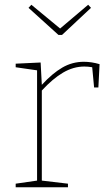

<svg xmlns="http://www.w3.org/2000/svg" viewBox="-20 -788 454 808"><path d="M399 -518 394 -420H376L368 -505Q351 -508 335 -508Q289 -508 245.5 -482.5Q202 -457 156 -407V-28L266 -15V0H46V-15L136 -28V-492L46 -505V-520L151 -525L156 -431Q200 -479 242 -503.5Q284 -528 333 -528Q365 -528 399 -518ZM233 -668 351 -768 363 -755 241 -641H226L100 -755L112 -768Z"/></svg>

Font: Bitter Pro Thin
Style: Regular
Weight: 250
Designer: Sol Matas, and Bitter project Authors
Foundry: Sol Matas
Version: Version 1.010